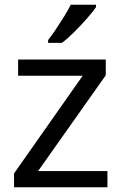

<svg xmlns="http://www.w3.org/2000/svg" viewBox="-20 -786 510 806"><path d="M431 0H39V-58L327 -468H56V-536H424V-470L140 -68H431ZM383 -756Q371 -738 346 -709.5Q321 -681 292.5 -652.5Q264 -624 240 -606H182V-618Q197 -637 214.5 -663Q232 -689 249 -716.5Q266 -744 277 -766H383Z"/></svg>

Font: RS Noto Sans
Style: Regular
Weight: 400
Designer: Monotype Design Team
Foundry: Monotype Imaging Inc.
Version: Version 3.10